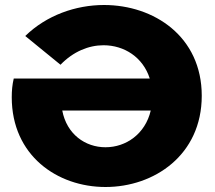

<svg xmlns="http://www.w3.org/2000/svg" viewBox="-20 -734 859 768"><path d="M583 -292C561 -198 484 -145 402 -145C321 -145 247 -197 229 -292ZM402 14C597 14 787 -114 787 -351C787 -588 596 -714 396 -714C283 -714 166 -673 81 -590L222 -475C273 -528 335 -553 394 -553C477 -553 552 -505 579 -420H35C29 -395 27 -371 27 -345C27 -112 209 14 402 14Z"/></svg>

Font: Montserrat-Alt1 ExtBd
Style: Regular
Weight: 800
Designer: Differentunic
Foundry: Differentunic
Version: Version 7.222